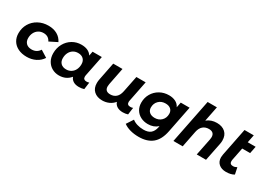

<svg xmlns="http://www.w3.org/2000/svg" viewBox="-5 -1670 3866 2800"><g transform="rotate(30 1928.0 -270.0)"><path d="M29 -233Q29 -322 71 -393Q113 -464 188 -505Q263 -546 357 -546Q443 -546 505.5 -510.5Q568 -475 599 -410L467 -344Q432 -417 347 -417Q301 -417 264.5 -394.5Q228 -372 207.5 -332Q187 -292 187 -241Q187 -186 220 -153.5Q253 -121 312 -121Q398 -121 444 -193L559 -121Q520 -60 452.5 -26Q385 8 303 8Q220 8 158 -22Q96 -52 62.5 -106.5Q29 -161 29 -233Z M1284 -124 1268 -5Q1228 8 1183 8Q1125 8 1087.5 -15Q1050 -38 1036 -79Q965 8 846 8Q783 8 730 -21Q677 -50 645.5 -104.5Q614 -159 614 -233Q614 -322 653.5 -393.5Q693 -465 761 -505.5Q829 -546 911 -546Q1035 -546 1086 -465L1100 -538H1256L1186 -189Q1184 -181 1184 -167Q1184 -141 1198.5 -128.5Q1213 -116 1239 -116Q1266 -116 1284 -124ZM1052 -298Q1052 -353 1019.5 -385Q987 -417 929 -417Q883 -417 847 -394.5Q811 -372 791 -332Q771 -292 771 -240Q771 -185 803.5 -153Q836 -121 894 -121Q940 -121 976 -143.5Q1012 -166 1032 -206Q1052 -246 1052 -298Z M2022 -124 2006 -5Q1966 8 1922 8Q1863 8 1824.5 -16Q1786 -40 1773 -82Q1736 -37 1684.5 -14.5Q1633 8 1575 8Q1487 8 1434.5 -40Q1382 -88 1382 -175Q1382 -208 1389 -240L1448 -538H1604L1547 -250Q1543 -231 1543 -211Q1543 -127 1633 -127Q1692 -127 1730.5 -161.5Q1769 -196 1783 -265L1838 -538H1994L1924 -187Q1922 -173 1922 -167Q1922 -116 1978 -116Q2004 -116 2022 -124Z M2734 -538 2645 -90Q2615 62 2529.5 132Q2444 202 2301 202Q2223 202 2157.5 184Q2092 166 2045 131L2119 18Q2151 45 2201.5 60.5Q2252 76 2308 76Q2387 76 2428 41.5Q2469 7 2484 -63L2488 -86Q2423 -26 2324 -26Q2257 -26 2203 -53.5Q2149 -81 2117.5 -132Q2086 -183 2086 -252Q2086 -334 2125 -401Q2164 -468 2232.5 -507Q2301 -546 2386 -546Q2449 -546 2496.5 -522.5Q2544 -499 2568 -450L2585 -538ZM2522 -311Q2522 -360 2490 -388.5Q2458 -417 2401 -417Q2332 -417 2287.5 -373Q2243 -329 2243 -260Q2243 -211 2276 -182.5Q2309 -154 2366 -154Q2434 -154 2478 -198Q2522 -242 2522 -311Z M3388 -362Q3388 -330 3381 -298L3321 0H3165L3223 -288Q3227 -305 3227 -325Q3227 -367 3204 -389Q3181 -411 3135 -411Q3075 -411 3035.5 -376.5Q2996 -342 2982 -273L2928 0H2772L2920 -742H3076L3026 -489Q3095 -546 3192 -546Q3282 -546 3335 -498Q3388 -450 3388 -362Z M3653 -190Q3651 -182 3651 -168Q3651 -116 3707 -116Q3739 -116 3771 -135L3794 -24Q3742 8 3659 8Q3583 8 3537.5 -32Q3492 -72 3492 -142Q3492 -162 3497 -189L3590 -657H3746L3720 -526H3853L3829 -406H3696Z"/></g></svg>

Font: Montserrat Alternates
Style: Bold Italic
Weight: 700
Italic angle: -11.3°
Designer: Julieta Ulanovsky
Foundry: Julieta Ulanovsky
Version: Version 7.200